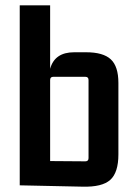

<svg xmlns="http://www.w3.org/2000/svg" viewBox="-20 -695 507 720"><path d="M289 5 54 0V-675H168V-437Q185 -499 258 -499H303Q367 -499 395.5 -472.5Q424 -446 424 -384V-116Q424 -48 393.5 -20.5Q363 7 289 5ZM168 -395V-91L300 -90Q312 -90 312 -102V-395Q312 -407 300 -407H180Q168 -407 168 -395Z"/></svg>

Font: Gemunu Libre
Style: Bold
Weight: 700
Designer: Puspanada Ekanayake, Sola Matas, Pathum Egodawatta, Kosala Senevirathne
Foundry: mooniak
Version: Version 1.100